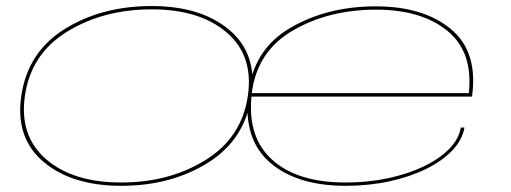

<svg xmlns="http://www.w3.org/2000/svg" viewBox="-20 -610 1692 636"><path d="M382 5.5Q218 5.5 124 -74Q30 -153.5 50.5 -292.5Q72 -438 194.5 -514Q317 -590 482 -590Q645.5 -590 739.5 -511Q833.5 -432 813 -292.5Q791.5 -147.5 669 -71Q546.5 5.5 382 5.5ZM381.5 -5.5Q541 -5.5 661 -80Q781 -154.5 801 -292.5Q820.5 -425.5 731.2 -502.2Q642 -579 482.5 -579Q322.5 -579 202.5 -505.2Q82.5 -431.5 62.5 -292.5Q43.5 -160 132.5 -82.8Q221.5 -5.5 381.5 -5.5ZM1125 5.5Q964 5.5 875 -71Q786 -147.5 802 -296.5Q818 -445 940.5 -517Q1063 -589 1225 -589Q1379.5 -589 1470.2 -516.5Q1561 -444 1545 -302Q1544 -293 1543.5 -290H813Q800 -154.5 881.5 -81Q964.5 -5.5 1124.5 -5.5Q1197.5 -5.5 1263.2 -19.2Q1329 -33 1381.5 -57.8Q1434 -82.5 1467 -115.8Q1500 -149 1506.5 -187.5H1518.5Q1511.5 -146.5 1478 -111.5Q1444.5 -76.5 1391 -50.2Q1337.5 -24 1269.5 -9.2Q1201.5 5.5 1125 5.5ZM814 -301.5H1533Q1547.5 -437.5 1463 -507Q1377 -578 1225.5 -578Q1068 -578 948.5 -508Q831.5 -439.5 814 -301.5Z"/></svg>

Font: Anybody UltraExpanded Thin
Style: Italic
Weight: 100
Width: 9
Italic angle: -10°
Designer: Tyler Finck
Foundry: Etcetera Type Company
Version: Version 1.010; ttfautohint (v1.8.3) -l 8 -r 50 -G 200 -x 14 